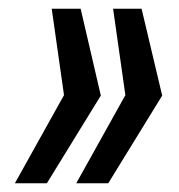

<svg xmlns="http://www.w3.org/2000/svg" viewBox="-20 -530 409 438"><path d="M154 -112 266 -313 238 -510H303L350 -312L227 -112ZM14 -112 126 -313 98 -510H164L210 -312L87 -112Z"/></svg>

Font: Saira Condensed Medium
Style: Italic
Weight: 500
Width: 3
Italic angle: -12°
Designer: Hector Gatti with collaboration of the Omnibus-Type team
Foundry: Omnibus-Type
Version: Version 1.101